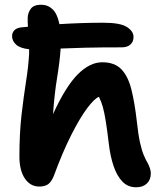

<svg xmlns="http://www.w3.org/2000/svg" viewBox="-20 -780 701 811"><path d="M146 8Q108 8 85 -26Q62 -60 62 -119Q62 -217 71 -295Q80 -373 90 -436Q100 -499 103 -553Q103 -562 103 -572Q65 -576 48 -591.5Q31 -607 31 -628Q31 -642 41 -652.5Q51 -663 75 -665Q87 -666 98 -667Q97 -677 97 -686.5Q97 -696 97 -706Q98 -727 110.5 -743.5Q123 -760 154 -760Q182 -760 202 -741Q222 -722 231 -678Q279 -681 325 -682.5Q371 -684 416 -684Q488 -684 516 -666Q544 -648 544 -624Q544 -604 531 -592Q518 -580 494 -580Q403 -580 340.5 -578.5Q278 -577 236 -575V-572Q232 -517 221 -450.5Q210 -384 204 -298Q257 -414 308 -465.5Q359 -517 412 -517Q464 -517 492.5 -487.5Q521 -458 535 -402Q549 -346 558 -267Q564 -211 571.5 -177.5Q579 -144 587.5 -124Q596 -104 605 -89Q610 -79 613.5 -68.5Q617 -58 617 -47Q617 -21 600.5 -5Q584 11 555 11Q520 11 497 -13Q474 -37 460 -78Q446 -119 440 -170Q433 -229 427 -266.5Q421 -304 414.5 -327.5Q408 -351 398 -371Q380 -365 349 -324Q318 -283 281 -210Q244 -137 207 -36Q196 -10 182 -1Q168 8 146 8Z"/></svg>

Font: Shantell Sans Normal
Style: Regular
Weight: 600
Designer: Stephen Nixon, Anya Danilova, Shantell Martin
Foundry: Arrow Type
Version: Version 1.009;[a7da0bfa3]